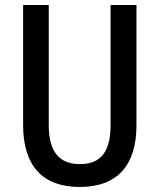

<svg xmlns="http://www.w3.org/2000/svg" viewBox="-20 -734 634 764"><path d="M523 -236V-714H420V-237C420 -131 382 -81 298 -81C217 -81 174 -129 174 -236V-714H72V-236C72 -74 150 10 297 10C447 10 523 -76 523 -236Z"/></svg>

Font: Noto Sans Khmer UI Condensed Medium
Style: Regular
Weight: 500
Width: 3
Designer: Danh Hong and the Monotype Design Team
Foundry: Monotype Imaging Inc.
Version: Version 2.002